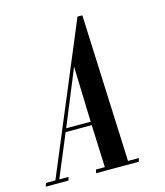

<svg xmlns="http://www.w3.org/2000/svg" viewBox="-162 -780 737 860"><g transform="rotate(-15 206.5 -349.5)"><path d="M-56.2 0 -51.5 -16H-7.5L278 -699H300.5L329.2 -16H379.5L374.8 0H176.8L180.8 -16H221.8L213.8 -213H92.8L10.5 -16H53.2L49 0ZM205.2 -486.2 99.5 -229H213.2Z"/></g></svg>

Font: Emberly Black
Style: Italic
Weight: 900
Italic angle: -12°
Designer: Rajesh Rajput
Foundry: Rajesh Rajput
Version: Version 1.000